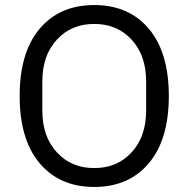

<svg xmlns="http://www.w3.org/2000/svg" viewBox="-20 -730 748 762"><path d="M570.5 -82Q491 12 354 12Q217 12 137.5 -82Q58 -176 58 -349Q58 -522 137.5 -616Q217 -710 354 -710Q491 -710 570.5 -616Q650 -522 650 -349Q650 -176 570.5 -82ZM560 -291V-407Q560 -510 502.5 -572.5Q445 -635 354 -635Q263 -635 205.5 -572.5Q148 -510 148 -407V-291Q148 -188 205.5 -125.5Q263 -63 354 -63Q445 -63 502.5 -125.5Q560 -188 560 -291Z"/></svg>

Font: Anuphan
Style: Regular
Weight: 400
Designer: Mike Abbink, Paul van der Laan, Pieter van Rosmalen, Mint Tantisuwanna
Foundry: Bold Monday; Cadson Demak
Version: Version 3.002;hotconv 1.0.109;makeotfexe 2.5.65596